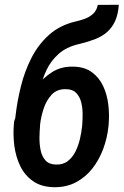

<svg xmlns="http://www.w3.org/2000/svg" viewBox="-20 -780 522 811"><path d="M393.1 -759.3 481.9 -759.8Q479 -718.8 466.1 -690.7Q453.1 -662.6 431.6 -644Q410.2 -625.5 380.1 -614Q350.1 -602.5 313 -593.8Q260.3 -581.5 227.3 -552Q194.3 -522.5 175.5 -482.2Q156.7 -441.9 147.7 -395.3Q138.7 -348.6 133.8 -301.8L129.9 -269.5L42 -260.7L45.9 -293Q52.7 -352.5 68.4 -415.5Q84 -478.5 112.3 -534.4Q140.6 -590.3 185.5 -631.3Q230.5 -672.4 296.4 -688.5Q318.4 -693.4 338.4 -700.7Q358.4 -708 373.3 -721.7Q388.2 -735.4 393.1 -759.3ZM290 -498.5Q337.9 -497.6 368.7 -474.6Q399.4 -451.7 416 -415.8Q432.6 -379.9 437.5 -337.9Q442.4 -295.9 439 -256.3L438 -245.1Q433.1 -197.8 416.3 -151.9Q399.4 -106 370.6 -68.8Q341.8 -31.7 300.8 -10Q259.8 11.7 206.1 10.7Q153.3 9.3 118.7 -15.4Q84 -40 65.2 -79.3Q46.4 -118.7 40.5 -164.8Q34.7 -210.9 38.6 -255.4L39.6 -265.6Q42 -278.3 49.6 -289.8Q57.1 -301.3 65.9 -312Q74.7 -322.8 80.6 -333.5Q103.5 -373 132.3 -411.9Q161.1 -450.7 200 -475.3Q238.8 -500 290 -498.5ZM259.8 -403.3Q221.2 -404.8 198.2 -380.1Q175.3 -355.5 164.1 -320.3Q152.8 -285.2 149.4 -254.4L148.9 -244.1Q147 -224.1 146.7 -197.5Q146.5 -170.9 151.6 -145.5Q156.7 -120.1 171.6 -103Q186.5 -85.9 214.8 -85Q245.6 -83.5 266.1 -99.4Q286.6 -115.2 299.1 -140.6Q311.5 -166 317.9 -194.1Q324.2 -222.2 326.7 -245.6L327.6 -256.3Q329.1 -275.9 328.9 -300.8Q328.6 -325.7 322.8 -348.6Q316.9 -371.6 302.2 -387.2Q287.6 -402.8 259.8 -403.3Z"/></svg>

Font: Roboto Condensed Medium
Style: Italic
Weight: 500
Italic angle: -12°
Designer: Christian Robertson
Foundry: Google
Version: Version 3.0; 2020